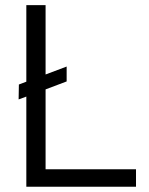

<svg xmlns="http://www.w3.org/2000/svg" viewBox="-20 -710 568 730"><path d="M50.8 -332 51.8 -388.7 80.1 -399.4V-690.4H153.3V-426.8L233.4 -457V-400.4L153.3 -370.1V-66.4H497.1V0H80.1V-342.8Z"/></svg>

Font: Dinish
Style: Regular
Weight: 400
Designer: Bert Driehuis
Foundry: Playbeing
Version: Version 3.006; git-39231f3c-release